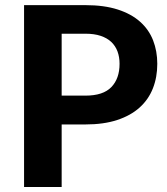

<svg xmlns="http://www.w3.org/2000/svg" viewBox="-20 -746 667 766"><path d="M321 -364.5Q391.5 -364.5 424.2 -398.5Q457 -432.5 457 -491.5Q457 -518.5 448.8 -540.8Q440.5 -563 423.8 -578.8Q407 -594.5 381.5 -603Q356 -611.5 321 -611.5H226V-364.5ZM321 -725.5Q395.5 -725.5 449.8 -708Q504 -690.5 539 -659.2Q574 -628 590.8 -585Q607.5 -542 607.5 -491.5Q607.5 -438 590 -393.5Q572.5 -349 537 -317Q501.5 -285 447.5 -267.2Q393.5 -249.5 321 -249.5H226V0H76V-725.5Z"/></svg>

Font: Lato 2
Style: Regular
Weight: 800
Designer: Lukasz Dziedzic with Adam Twardoch and Botio Nikoltchev
Foundry: tyPoland Lukasz Dziedzic
Version: Version 2.015; 2015-08-06; http://www.latofonts.com/